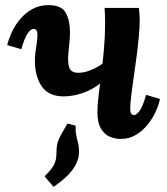

<svg xmlns="http://www.w3.org/2000/svg" viewBox="-20 -531 650 749"><path d="M189 198 154 157Q185 126 192.5 108Q200 90 200 71Q200 57 201 46.5Q202 36 205 24Q209 11 218.5 -6Q228 -23 243 -49L275 -41Q275 -36 275 -27.5Q275 -19 276.5 -9Q278 1 280 9Q291 44 287.5 74Q284 104 261 134Q238 164 189 198ZM228 -155Q163 -155 136.5 -204Q110 -253 118 -326Q124 -363 125.5 -383Q127 -403 123.5 -410.5Q120 -418 111 -418Q100 -418 88 -401Q76 -384 63 -339L8 -355Q13 -376 25 -403Q37 -430 57 -454.5Q77 -479 105 -495Q133 -511 170 -511Q220 -511 236.5 -481Q253 -451 253 -405Q253 -387 251 -367Q249 -347 247 -326Q243 -286 250.5 -266.5Q258 -247 286 -247Q309 -247 335.5 -258Q362 -269 382.5 -284.5Q403 -300 405 -313L396 -227Q359 -191 315.5 -173Q272 -155 228 -155ZM450 11Q430 11 409 2.5Q388 -6 374 -29Q360 -52 360 -95Q360 -120 364.5 -157.5Q369 -195 375 -241.5Q381 -288 385.5 -339Q390 -390 390 -442Q390 -456 389.5 -471Q389 -486 388 -500H522Q524 -479 524.5 -470.5Q525 -462 525 -452Q525 -426 521.5 -388Q518 -350 512.5 -308Q507 -266 501 -225.5Q495 -185 491.5 -154Q488 -123 488 -108Q488 -92 492.5 -87Q497 -82 502 -82Q513 -82 525 -99Q537 -116 550 -161L604 -145Q600 -124 588 -97Q576 -70 556.5 -45.5Q537 -21 510.5 -5Q484 11 450 11Z"/></svg>

Font: Lora
Style: Italic
Weight: 400
Italic angle: -3°
Designer: Olga Karpushina, Alexei Vanyashin (Cyrillic)
Foundry: Cyreal
Version: Version 3.008